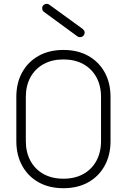

<svg xmlns="http://www.w3.org/2000/svg" viewBox="-20 -978 668 1011"><path d="M314 13Q239 13 183.5 -18Q128 -49 97 -105Q66 -161 66 -235V-467Q66 -542 97 -597.5Q128 -653 183.5 -684Q239 -715 314 -715Q389 -715 444.5 -684Q500 -653 531 -597.5Q562 -542 562 -467V-235Q562 -161 531 -105Q500 -49 444.5 -18Q389 13 314 13ZM314 -37Q374 -37 418.5 -61.5Q463 -86 487.5 -131Q512 -176 512 -235V-467Q512 -527 487.5 -571.5Q463 -616 418.5 -640.5Q374 -665 314 -665Q254 -665 209.5 -640.5Q165 -616 140.5 -571.5Q116 -527 116 -467V-235Q116 -176 140.5 -131Q165 -86 209.5 -61.5Q254 -37 314 -37ZM387 -787 212 -915Q204 -921 202.5 -930.5Q201 -940 206 -948Q213 -956 222.5 -957.5Q232 -959 240 -953L415 -826Q433 -811 421 -792Q415 -784 405 -782.5Q395 -781 387 -787Z"/></svg>

Font: Kurewa Gothic CJK TC Regular
Style: Regular
Weight: 400
Designer: Max Yao
Foundry: Max-Everyday
Version: Version 1.071; ttfautohint (v1.8.3)